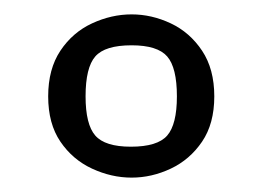

<svg xmlns="http://www.w3.org/2000/svg" viewBox="-20 -599 365 267"><path d="M163 -352Q135 -352 108 -364.5Q81 -377 64 -402Q47 -427 47 -465Q47 -503 64 -528.5Q81 -554 108 -566.5Q135 -579 163 -579Q191 -579 217.5 -566.5Q244 -554 261 -528.5Q278 -503 278 -465Q278 -427 261 -402Q244 -377 217.5 -364.5Q191 -352 163 -352ZM162 -395Q199 -395 212.5 -410.5Q226 -426 226 -465Q226 -505 212.5 -520.5Q199 -536 163 -536Q126 -536 112.5 -520.5Q99 -505 99 -465Q99 -426 112.5 -410.5Q126 -395 162 -395Z"/></svg>

Font: Texturina Medium 12pt ExtraLight
Style: Regular
Weight: 250
Version: Version 1.002